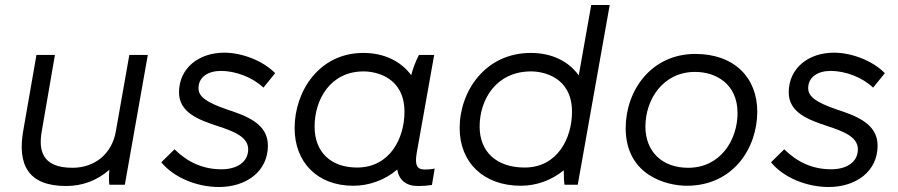

<svg xmlns="http://www.w3.org/2000/svg" viewBox="-20 -740 3597 769"><path d="M245 5C310 5 369 -17 418 -60C416 -38 416 -12 418 0H480L572 -520H498L444 -214C428 -122 358 -68 270 -68C145 -68 135 -142 147 -213L200 -520H126L73 -216C50 -83 90 5 245 5Z M857 9C966 9 1053 -53 1053 -157C1053 -245 967 -276 888 -302C804 -331 775 -354 775 -387C775 -431 813 -456 865 -456C923 -456 991 -431 1035 -389L1082 -447C1034 -496 951 -529 878 -529C776 -529 697 -467 697 -370C697 -289 776 -260 852 -235C916 -214 974 -192 974 -142C974 -90 928 -62 867 -62C793 -62 732 -90 679 -142L626 -90C676 -29 768 9 857 9Z M1654 5C1674 5 1690 4 1710 1L1721 -65C1708 -62 1695 -61 1681 -61C1649 -61 1641 -80 1649 -127L1719 -520H1658C1645 -495 1634 -466 1627 -439C1586 -494 1520 -528 1435 -528C1258 -528 1160 -374 1160 -227C1160 -90 1251 4 1395 4C1457 4 1521 -18 1571 -61C1578 -19 1606 5 1654 5ZM1436 -454C1486 -454 1600 -431 1600 -292C1600 -188 1543 -69 1410 -69C1305 -69 1240 -131 1240 -233C1240 -341 1303 -454 1436 -454Z M2241 0H2294L2422 -720H2348L2298 -438C2258 -494 2191 -528 2106 -528C1923 -528 1821 -374 1821 -227C1821 -90 1916 4 2066 4C2127 4 2188 -17 2238 -58C2238 -34 2239 -12 2241 0ZM2107 -454C2157 -454 2271 -431 2271 -292C2271 -188 2214 -69 2081 -69C1970 -69 1901 -131 1901 -233C1901 -341 1967 -454 2107 -454Z M2731 4C2915 4 3013 -145 3013 -293C3013 -428 2922 -524 2765 -524C2588 -524 2486 -377 2486 -227C2486 -38 2649 4 2731 4ZM2736 -68C2632 -68 2565 -133 2565 -233C2565 -340 2634 -452 2764 -452C2845 -452 2934 -406 2934 -287C2934 -181 2867 -68 2736 -68Z M3299 9C3408 9 3495 -53 3495 -157C3495 -245 3409 -276 3330 -302C3246 -331 3217 -354 3217 -387C3217 -431 3255 -456 3307 -456C3365 -456 3433 -431 3477 -389L3524 -447C3476 -496 3393 -529 3320 -529C3218 -529 3139 -467 3139 -370C3139 -289 3218 -260 3294 -235C3358 -214 3416 -192 3416 -142C3416 -90 3370 -62 3309 -62C3235 -62 3174 -90 3121 -142L3068 -90C3118 -29 3210 9 3299 9Z"/></svg>

Font: Fixel Display
Style: Italic
Weight: 400
Italic angle: -10°
Designer: AlfaBravo + MacPaw
Foundry: Kyrylo Tkachov, Marchela Mozhyna, Serhii Makarenko, Maria Weinstein, Zakhar Kryvoshyya
Version: Version 1.210;Glyphs 3.2 (3217)